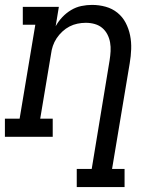

<svg xmlns="http://www.w3.org/2000/svg" viewBox="-30 -558 650 783"><path d="M283 205V131H344L417 -312Q420 -331 421 -349Q422 -367 419 -384.5Q416 -402 408 -417.5Q400 -433 387 -444Q374 -455 356.5 -460Q339 -465 320 -465Q303 -465 286 -461.5Q269 -458 253.5 -450Q238 -442 224.5 -429.5Q211 -417 201 -402Q191 -387 185.5 -370.5Q180 -354 178 -337L134 -74H185V0H-10V-74H50L114 -457H63V-530H210L197 -451Q208 -471 224 -488Q240 -505 260 -517Q280 -529 302 -533.5Q324 -538 345 -538Q374 -538 401 -530.5Q428 -523 449 -506Q470 -489 482.5 -465Q495 -441 500.5 -414Q506 -387 505 -358Q504 -329 499 -300L427 131H478V205Z"/></svg>

Font: Iosevka Curly Slab ExObl
Style: Regular
Weight: 400
Width: 7
Italic angle: -9°
Monospace: yes
Designer: Belleve Invis
Foundry: Belleve Invis
Version: Version 11.1.0; ttfautohint (v1.8.3)